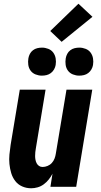

<svg xmlns="http://www.w3.org/2000/svg" viewBox="-20 -1000 540 1028"><path d="M147 8Q121 8 98.5 -2Q76 -12 61.5 -31Q47 -50 40 -73.5Q33 -97 30.5 -122Q28 -147 30.5 -173Q33 -199 37 -225L86 -520H224L172 -206Q170 -195 169 -185Q168 -175 168 -164.5Q168 -154 170 -144Q172 -134 176.5 -125.5Q181 -117 189 -111.5Q197 -106 208 -106Q221 -106 234.5 -111.5Q248 -117 257.5 -127.5Q267 -138 272 -151Q277 -164 279 -178L336 -520H474L388 0H250L261 -70Q253 -54 241 -39Q229 -24 214 -13Q199 -2 181.5 3Q164 8 147 8ZM404 -595Q387 -595 370.5 -601.5Q354 -608 344 -621.5Q334 -635 331.5 -652.5Q329 -670 332 -688Q334 -700 340 -711.5Q346 -723 356.5 -731Q367 -739 379.5 -742Q392 -745 405 -745Q422 -745 438.5 -738.5Q455 -732 465 -718.5Q475 -705 478 -687.5Q481 -670 478 -652Q476 -640 469.5 -628.5Q463 -617 452.5 -609Q442 -601 429.5 -598Q417 -595 404 -595ZM204 -595Q187 -595 170.5 -601.5Q154 -608 144 -621.5Q134 -635 131.5 -652.5Q129 -670 132 -688Q134 -700 140 -711.5Q146 -723 156.5 -731Q167 -739 179.5 -742Q192 -745 205 -745Q222 -745 238.5 -738.5Q255 -732 265 -718.5Q275 -705 278 -687.5Q281 -670 278 -652Q276 -640 269.5 -628.5Q263 -617 252.5 -609Q242 -601 229.5 -598Q217 -595 204 -595ZM310 -776 249 -834 400 -980 475 -910Z"/></svg>

Font: Iosevka Heavy Oblique
Style: Regular
Weight: 900
Italic angle: -9°
Monospace: yes
Designer: Belleve Invis
Foundry: Belleve Invis
Version: Version 32.5.0; ttfautohint (v1.8.4)